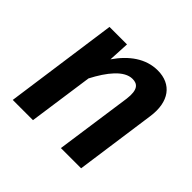

<svg xmlns="http://www.w3.org/2000/svg" viewBox="-137 -695 846 846"><g transform="rotate(45 286.5 -272.0)"><path d="M399 -544C325 -544 264 -499 217 -431L222 -529H113L39 0H165L208 -303C247 -378 295 -439 347 -439C378 -439 398 -422 390 -359L339 0H465L518 -378C533 -482 485 -544 399 -544Z"/></g></svg>

Font: Fira Sans Medium
Style: Italic
Weight: 500
Italic angle: -8°
Designer: bBox Type GmbH & Carrois Corporate GbR & Edenspiekermann AG
Foundry: bBox Type GmbH & Carrois Corporate GbR & Edenspiekermann AG
Version: Version 4.301;PS 004.301;hotconv 1.0.88;makeotf.lib2.5.64775